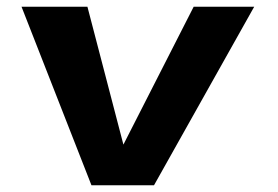

<svg xmlns="http://www.w3.org/2000/svg" viewBox="-20 -551 826 571"><path d="M44 -531H240L347 -121L556 -531H736L438 0H252Z"/></svg>

Font: Fix15 Mono
Style: Bold
Weight: 700
Designer: Carrois Corporate & Edenspiekermann AG
Foundry: Carrois Corporate GbR & Edenspiekermann AG
Version: Version 3.206